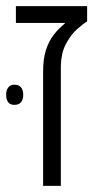

<svg xmlns="http://www.w3.org/2000/svg" viewBox="-24 -608 332 628"><path d="M117 0V-375Q117 -416 126.5 -445Q136 -474 152 -494.5Q168 -515 188 -531V-533H28V-588H261V-538Q249 -531 228.5 -513Q208 -495 191.5 -464Q175 -433 175 -386V0ZM-4 -298Q-4 -313 3 -322Q10 -331 23 -331Q38 -331 45 -322Q52 -313 52 -298Q52 -283 45 -274Q38 -265 23 -265Q9 -265 2.5 -274Q-4 -283 -4 -298Z"/></svg>

Font: Noto Sans Hebrew Light
Style: Regular
Weight: 300
Designer: Monotype Design Team
Foundry: Monotype Imaging Inc.
Version: Version 2.003